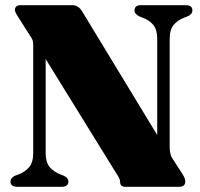

<svg xmlns="http://www.w3.org/2000/svg" viewBox="-20 -720 770 740"><path d="M243.5 -20Q243.5 -0.5 218.5 0H45.5Q20.5 -0.5 20.5 -20Q20.5 -35 38.5 -43L49.5 -47Q76.5 -57 92.2 -75.5Q108 -94 108 -130V-545Q108 -558 105.8 -564.8Q103.5 -571.5 95 -583.5L52 -651.5Q37.5 -673 37.5 -681.5Q37.5 -700 60 -700H259Q280.5 -700 294.5 -679.5L586 -199.5V-570Q586 -605 571 -623.8Q556 -642.5 527 -653L517 -657Q498.5 -665.5 498.5 -680Q498.5 -700 523.5 -700H696Q721.5 -700 721.5 -680Q721.5 -665 703 -657L692.5 -653Q665.5 -643 649.8 -624.5Q634 -606 634 -570V-152.5Q634 -124.5 645 -108.5L679.5 -55Q689.5 -40 691.8 -33Q694 -26 694 -20Q694 0 670 0H464Q443 0 443 -18Q443 -24 440.2 -31.2Q437.5 -38.5 427.5 -53L156 -492.5V-129.5Q156 -95 171.2 -76.5Q186.5 -58 214.5 -47L225 -43Q243.5 -35 243.5 -20Z"/></svg>

Font: Fraunces 72pt Black
Style: Regular
Weight: 900
Version: Version 1.000;[0bf87f6ff]